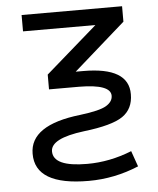

<svg xmlns="http://www.w3.org/2000/svg" viewBox="-53 -570 695 846"><g transform="rotate(-5 294.0 -147.0)"><path d="M74.2 -452.1V-524.4H518.6V-456.1L290 -254.9H323.2Q524.4 -254.9 523.4 -134.8Q523.4 -70.3 476.1 -37.6Q428.7 -4.9 302.7 9.8Q155.3 28.3 155.3 85.9Q155.3 154.3 305.7 154.3Q405.3 154.3 502.9 115.2L527.3 184.6Q419.9 229.5 305.7 229.5Q68.4 229.5 69.3 88.9Q69.3 -38.1 293 -63.5Q379.9 -74.2 409.2 -91.8Q438.5 -109.4 438.5 -135.7Q438.5 -186.5 299.8 -187.5H166V-252.9L394.5 -452.1Z"/></g></svg>

Font: irohakakuC Regular
Style: Regular
Weight: 400
Designer: [Source Han Sans]
Ryoko NISHIZUKA Ë•øÂ°öÊ∂ºÂ≠ê (kana & ideographs); Paul D. Hunt (Latin, Greek & Cyrillic); Wenlong ZHAN
Version: Version 1.001.20160904